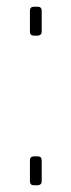

<svg xmlns="http://www.w3.org/2000/svg" viewBox="-20 -551 212 571"><path d="M81 0Q69 0 69 -12V-74Q69 -86 81 -86H92Q104 -86 104 -74V-12Q104 -6 100.5 -3Q97 0 92 0ZM81 -445Q69 -445 69 -457V-519Q69 -531 81 -531H92Q104 -531 104 -519V-457Q104 -451 100.5 -448Q97 -445 92 -445Z"/></svg>

Font: Exo Thin Thin
Style: Regular
Weight: 250
Version: Version 2.000